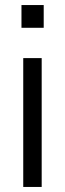

<svg xmlns="http://www.w3.org/2000/svg" viewBox="-20 -740 257 760"><path d="M72 0V-510H145V0ZM65 -630V-720H153V-630Z"/></svg>

Font: Instrument Sans SemiCondensed
Style: Regular
Weight: 400
Width: 4
Designer: Rodrigo Fuenzalida
Foundry: fragTYPE
Version: Version 1.000;gftools[0.9.28]